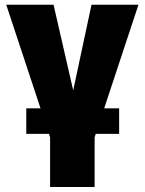

<svg xmlns="http://www.w3.org/2000/svg" viewBox="-20 -565 595 790"><path d="M5.7 -545.5H200.3L281.2 -193.2L356.5 -545.5H549.7L408.7 -119.3H470.2V-14.2H373.9L369.3 0V204.5H186.1V0L181.5 -14.2H88.1V-119.3H146.7Z"/></svg>

Font: Inter P Black
Style: Regular
Weight: 900
Designer: Rasmus Andersson
Foundry: rsms
Version: Version 3.018;git-588b23468